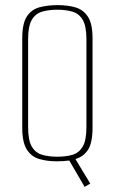

<svg xmlns="http://www.w3.org/2000/svg" viewBox="-20 -619 449 751"><path d="M311 112 251 9Q240 10 228.5 11Q217 12 203 12Q164 12 133.5 3Q103 -6 85 -34Q67 -62 67 -120V-469Q67 -527 85 -554.5Q103 -582 134.5 -590.5Q166 -599 205 -599Q245 -599 275.5 -590Q306 -581 324 -553.5Q342 -526 342 -469V-120Q342 -61 324.5 -33.5Q307 -6 275 3L333 99ZM204 -6Q238 -6 263.5 -13.5Q289 -21 303.5 -45.5Q318 -70 318 -121V-466Q318 -517 303.5 -541.5Q289 -566 263 -573.5Q237 -581 204 -581Q171 -581 145 -573.5Q119 -566 104.5 -541.5Q90 -517 90 -466V-121Q90 -70 104.5 -45.5Q119 -21 145 -13.5Q171 -6 204 -6Z"/></svg>

Font: Alumni Sans Thin Thin
Style: Regular
Weight: 250
Version: Version 1.018